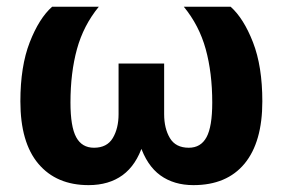

<svg xmlns="http://www.w3.org/2000/svg" viewBox="-20 -535 839 570"><path d="M242.9 14.6Q147.7 14.6 94.1 -48.6Q40.5 -111.8 40.5 -234.1Q40.5 -338.1 68.2 -409.3Q95.9 -480.5 134.8 -515.1H273.4Q227.8 -459.5 208.5 -389.3Q189.2 -319.1 189.2 -230.5Q189.2 -158.9 206.2 -127.7Q223.1 -96.4 259 -96.4Q297.6 -96.4 314.8 -125.1Q332 -153.8 332 -196.3V-346.4H467.3V-196.3Q467.3 -153.8 484.4 -125.1Q501.5 -96.4 540.5 -96.4Q576.2 -96.4 593.1 -127.7Q610.1 -158.9 610.1 -230.5Q610.1 -318.8 590.7 -389.2Q571.3 -459.5 525.6 -515.1H664.6Q703.4 -480.5 731.1 -409.3Q758.8 -338.1 758.8 -234.1Q758.8 -113.3 706.1 -49.3Q653.3 14.6 554.2 14.6Q496.3 14.6 456.1 -14.4Q415.8 -43.5 395.3 -105.7H404.3Q384.5 -44.7 343.9 -15Q303.2 14.6 242.9 14.6Z"/></svg>

Font: RobotoFlex
Style: Regular
Weight: 400
Designer: Berlow after Robertson
Foundry: Google
Version: Version 2.136